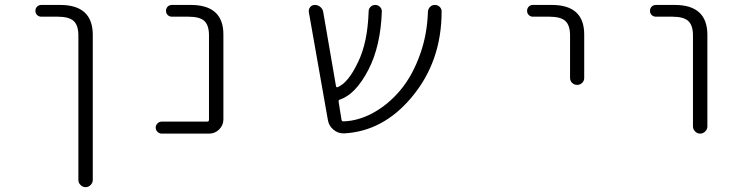

<svg xmlns="http://www.w3.org/2000/svg" viewBox="-20 -565 3040 781"><path d="M148.4 -497.1Q137.7 -497.1 130.9 -503.9Q124 -510.7 124 -521Q124 -531.2 130.9 -538.1Q137.7 -544.9 148.4 -544.9H224.6Q356.4 -544.9 357.4 -424.8V167Q357.4 178.7 348.6 187.5Q339.8 196.3 328.1 196.3Q316.4 196.3 307.6 187.5Q298.8 178.7 298.8 167V-420.9Q298.8 -461.9 279.8 -479.5Q260.7 -497.1 214.8 -497.1Z M830.1 -420.9Q830.1 -461.9 811.5 -479.5Q793 -497.1 746.1 -497.1H679.7Q668.9 -497.1 662.1 -503.9Q655.3 -510.7 655.3 -521Q655.3 -531.2 662.1 -538.1Q668.9 -544.9 679.7 -544.9H755.9Q888.7 -544.9 888.7 -424.8V-79.1Q888.7 -55.7 871.6 -38.6Q854.5 -21.5 831.1 -21.5H637.7Q627.9 -21.5 620.6 -28.8Q613.3 -36.1 613.3 -45.9Q613.3 -55.7 620.6 -63Q627.9 -70.3 637.7 -70.3H822.3Q830.1 -70.3 830.1 -78.1Z M1768.6 -537.1Q1776.4 -529.3 1776.4 -518.6Q1776.4 -313.5 1653.3 -168Q1538.1 -31.2 1380.9 -22.5Q1378.9 -22.5 1377 -22.5Q1354.5 -22.5 1336.9 -37.1Q1317.4 -52.7 1313.5 -78.1L1236.3 -515.6Q1234.4 -527.3 1241.7 -536.1Q1249 -544.9 1260.7 -544.9Q1273.4 -544.9 1283.2 -536.6Q1293 -528.3 1294.9 -515.6L1346.7 -214.8Q1347.7 -208 1354.5 -210.9Q1397.5 -229.5 1436.5 -312.5Q1475.6 -392.6 1479.5 -518.6Q1479.5 -529.3 1487.3 -537.1Q1495.1 -544.9 1506.3 -544.9Q1517.6 -544.9 1525.4 -537.1Q1533.2 -529.3 1533.2 -518.6Q1528.3 -377 1478.5 -281.2Q1426.8 -181.6 1363.3 -160.2Q1356.4 -158.2 1357.4 -151.4L1369.1 -78.1Q1370.1 -71.3 1377 -71.3Q1437.5 -73.2 1497.1 -105.5Q1559.6 -139.6 1609.4 -199.2Q1659.2 -258.8 1690.4 -348.6Q1717.8 -426.8 1720.7 -517.6Q1721.7 -529.3 1729.5 -537.1Q1737.3 -544.9 1749 -544.9Q1760.7 -544.9 1768.6 -537.1Z M2147.5 -497.1Q2137.7 -497.1 2130.9 -503.9Q2124 -510.7 2124 -521Q2124 -531.2 2130.9 -538.1Q2137.7 -544.9 2147.5 -544.9H2224.6Q2356.4 -544.9 2356.4 -424.8V-248Q2356.4 -236.3 2348.1 -228Q2339.8 -219.7 2327.6 -219.7Q2315.4 -219.7 2307.1 -228Q2298.8 -236.3 2298.8 -248V-420.9Q2298.8 -461.9 2279.8 -479.5Q2260.7 -497.1 2214.8 -497.1Z M2648.4 -497.1Q2637.7 -497.1 2630.9 -503.9Q2624 -510.7 2624 -521Q2624 -531.2 2630.9 -538.1Q2637.7 -544.9 2648.4 -544.9H2724.6Q2856.4 -544.9 2857.4 -424.8V-50.8Q2857.4 -39.1 2848.6 -30.3Q2839.8 -21.5 2828.1 -21.5Q2816.4 -21.5 2807.6 -30.3Q2798.8 -39.1 2798.8 -50.8V-420.9Q2798.8 -461.9 2779.8 -479.5Q2760.7 -497.1 2714.8 -497.1Z"/></svg>

Font: Rounded Mgen+ 1mn light
Style: Regular
Weight: 200
Designer: [Source Han Sans]
Ryoko NISHIZUKA  (kana & ideographs); Paul D. Hunt (Latin, Greek & Cyrillic); Wenlong ZHANG  (bopomofo
Version: Version 1.059.20150602